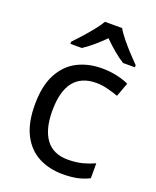

<svg xmlns="http://www.w3.org/2000/svg" viewBox="-144 -850 768 945"><g transform="rotate(20 240.0 -378.0)"><path d="M300 10Q229 10 173.5 -19Q118 -48 86.5 -109Q55 -170 55 -265Q55 -364 88 -426Q121 -488 177.5 -517Q234 -546 306 -546Q347 -546 385 -537.5Q423 -529 447 -517L420 -444Q396 -453 364 -461Q332 -469 304 -469Q146 -469 146 -266Q146 -169 184.5 -117.5Q223 -66 299 -66Q343 -66 376.5 -75Q410 -84 438 -97V-19Q411 -5 378.5 2.5Q346 10 300 10ZM330 -766Q342 -744 364.5 -716.5Q387 -689 411.5 -662.5Q436 -636 455 -617V-606H393Q367 -622 339 -645.5Q311 -669 284 -696Q257 -669 230 -646Q203 -623 177 -606H117V-617Q136 -637 159.5 -663Q183 -689 205 -716.5Q227 -744 240 -766Z"/></g></svg>

Font: Noto IKEA Simplified Chinese
Style: Regular
Weight: 400
Designer: Monotype Design Team
Foundry: Monotype Imaging Inc.
Version: Version 1.100